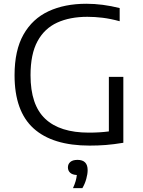

<svg xmlns="http://www.w3.org/2000/svg" viewBox="-20 -769 761 1022"><path d="M457 6Q260 6 158.8 -85.5Q57.5 -177 57.5 -368.5Q57.5 -501 105 -585Q152.5 -669 238.2 -709Q324 -749 439.5 -749Q526 -749 617 -726V-656Q567.5 -669.5 526 -674.5Q484.5 -679.5 445 -679.5Q352 -679.5 284.2 -648.5Q216.5 -617.5 179.5 -549.2Q142.5 -481 142.5 -368.5Q142.5 -210.5 220.5 -136.8Q298.5 -63 453 -63Q510.5 -63 559.5 -69.5V-360H636.5V-9Q585 -0.5 543.2 2.8Q501.5 6 457 6ZM368.5 232.5Q378 211.5 382.8 194.5Q387.5 177.5 389 162.5Q365.5 161.5 353.5 150.5Q341.5 139.5 341.5 122Q341.5 104 354.5 93Q367.5 82 392.5 82Q446.5 82 446.5 136.5Q446.5 157.5 439.2 183.5Q432 209.5 418.5 232.5Z"/></svg>

Font: Encode Sans Semi Expanded
Style: Regular
Weight: 400
Width: 6
Designer: Multiple Designers
Foundry: Impallari Type
Version: Version 3.000; ttfautohint (v1.8.3) -l 8 -r 50 -G 200 -x 14 